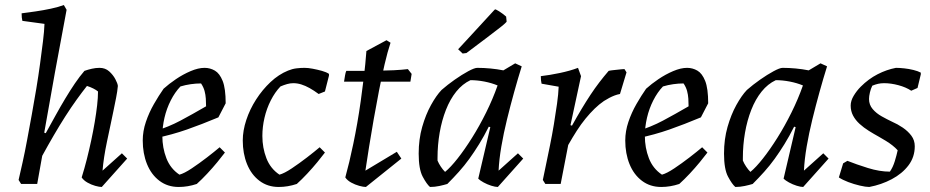

<svg xmlns="http://www.w3.org/2000/svg" viewBox="-20 -732 3700 764"><path d="M385 12Q375 12 359 7.5Q343 3 328 -5.5Q313 -14 305 -26Q316 -61 325.5 -98.5Q335 -136 343 -173.5Q351 -211 357 -246.5Q363 -282 366.5 -313Q370 -344 370 -368Q363 -374 351 -380Q339 -386 326 -390Q307 -366 285 -335.5Q263 -305 240 -269Q217 -233 194 -193.5Q171 -154 148 -112L128 0H64L54 -16Q61 -46 70 -86.5Q79 -127 88 -175.5Q97 -224 106.5 -276Q116 -328 124.5 -379.5Q133 -431 139.5 -479Q146 -527 151 -567.5Q156 -608 157 -637L69 -649Q66 -661 66 -679Q90 -682 121 -686.5Q152 -691 182.5 -697.5Q213 -704 234 -712L245 -693Q222 -572 198.5 -443Q175 -314 156 -204L162 -202Q182 -238 201 -272.5Q220 -307 239.5 -339.5Q259 -372 278 -400Q297 -428 316 -450Q330 -455 345.5 -458.5Q361 -462 376 -462Q399 -462 414.5 -448Q430 -434 439 -417Q448 -400 449 -390Q447 -368 442 -343Q437 -318 431.5 -291Q426 -264 420 -236Q413 -203 406 -170Q399 -137 394.5 -107.5Q390 -78 388 -53L465 -122L486 -101Z M691 12Q647 12 614.5 -12.5Q582 -37 565 -79Q548 -121 548 -173Q548 -210 560.5 -247Q573 -284 592.5 -318Q612 -352 631 -379Q652 -398 680 -417Q708 -436 738.5 -449Q769 -462 794 -462Q816 -462 835 -451Q854 -440 866 -410Q878 -380 878 -321L849 -265Q782 -237 723.5 -216.5Q665 -196 598 -182L596 -210Q651 -227 698 -252Q745 -277 800 -309Q800 -324 799 -339.5Q798 -355 794 -370Q790 -385 780 -400Q760 -400 739 -397Q718 -394 698 -388Q676 -365 659.5 -332.5Q643 -300 634.5 -263.5Q626 -227 626 -191Q626 -144 642 -102.5Q658 -61 694 -37Q713 -42 743 -62Q773 -82 803.5 -105.5Q834 -129 854 -146L875 -125Q863 -109 844.5 -86.5Q826 -64 804.5 -41Q783 -18 763 0Q745 6 727 9Q709 12 691 12Z M1089 12Q1045 12 1012.5 -12.5Q980 -37 963 -79Q946 -121 946 -173Q946 -212 960 -254.5Q974 -297 999 -336Q1024 -375 1056.5 -405.5Q1089 -436 1126 -451Q1143 -458 1159.5 -460Q1176 -462 1192 -462Q1206 -462 1224.5 -458.5Q1243 -455 1261 -450Q1279 -445 1289 -438V-431L1273 -368L1248 -358Q1229 -372 1212 -381.5Q1195 -391 1179 -396Q1163 -401 1147 -401Q1135 -401 1122.5 -397.5Q1110 -394 1096 -388Q1074 -365 1057.5 -332.5Q1041 -300 1032.5 -263.5Q1024 -227 1024 -191Q1024 -144 1040 -102.5Q1056 -61 1092 -37Q1111 -42 1141 -62Q1171 -82 1201.5 -105.5Q1232 -129 1252 -146L1273 -125Q1261 -109 1242.5 -86.5Q1224 -64 1202.5 -41Q1181 -18 1161 0Q1143 6 1125 9Q1107 12 1089 12Z M1436 12Q1426 12 1409.5 7.5Q1393 3 1377.5 -5.5Q1362 -14 1354 -26Q1362 -55 1370 -88.5Q1378 -122 1386 -160.5Q1394 -199 1401.5 -241.5Q1409 -284 1415.5 -330.5Q1422 -377 1428 -426.5Q1434 -476 1438 -529L1518 -572L1534 -562Q1522 -526 1510.5 -476.5Q1499 -427 1488 -370.5Q1477 -314 1467 -257Q1457 -200 1448.5 -147Q1440 -94 1434 -53L1559 -128L1577 -101ZM1349 -407Q1351 -420 1353 -432Q1355 -444 1358 -450Q1385 -450 1416.5 -450Q1448 -450 1481.5 -450.5Q1515 -451 1546.5 -452.5Q1578 -454 1603 -457L1618 -438L1613 -407Z M1691 12Q1678 1 1662 -29Q1646 -59 1646 -121Q1646 -178 1660 -227Q1674 -276 1695 -314Q1716 -352 1737 -374Q1761 -395 1789.5 -415Q1818 -435 1843 -448.5Q1868 -462 1879 -462Q1905 -462 1931.5 -459.5Q1958 -457 1983 -452L2030 -480L2056 -468Q2041 -420 2026 -366Q2011 -312 1997.5 -257Q1984 -202 1975 -149.5Q1966 -97 1964 -53L2041 -122L2062 -101L1961 12Q1951 12 1935 7Q1919 2 1904.5 -6Q1890 -14 1883 -21L1931 -226L1925 -228Q1906 -190 1886.5 -158.5Q1867 -127 1847.5 -100Q1828 -73 1806 -48.5Q1784 -24 1760 0Q1747 4 1728.5 8Q1710 12 1691 12ZM1751 -48Q1773 -66 1801 -101.5Q1829 -137 1858.5 -184Q1888 -231 1914.5 -284.5Q1941 -338 1960 -392Q1936 -402 1907.5 -407.5Q1879 -413 1852 -413Q1820 -398 1795.5 -367.5Q1771 -337 1754.5 -295Q1738 -253 1729.5 -204Q1721 -155 1721 -104Q1721 -101 1721 -98.5Q1721 -96 1721 -93Q1726 -81 1734 -69Q1742 -57 1751 -48ZM1821 -519 1803 -536 1841 -577 1945 -690 1950 -695Q1953 -695 1966 -687Q1979 -679 1994 -666L1996 -646Q1996 -645 1988 -637.5Q1980 -630 1961.5 -616Q1943 -602 1912.5 -578.5Q1882 -555 1836 -521Z M2150 0 2140 -16Q2145 -40 2152.5 -76Q2160 -112 2168.5 -153.5Q2177 -195 2184 -237.5Q2191 -280 2196.5 -319Q2202 -358 2203 -387L2135 -399Q2132 -411 2132 -429Q2167 -433 2207.5 -441.5Q2248 -450 2280 -462L2292 -429L2250 -234L2256 -232Q2276 -268 2294 -298Q2312 -328 2329.5 -354.5Q2347 -381 2365 -404.5Q2383 -428 2402 -450Q2410 -452 2421.5 -453Q2433 -454 2445 -455.5Q2457 -457 2465 -457L2473 -444L2447 -358Q2436 -356 2425.5 -352Q2415 -348 2404.5 -342.5Q2394 -337 2383 -330Q2364 -317 2346 -299.5Q2328 -282 2310 -260Q2292 -238 2275 -211.5Q2258 -185 2241 -155L2211 0Z M2611 12Q2567 12 2534.5 -12.5Q2502 -37 2485 -79Q2468 -121 2468 -173Q2468 -210 2480.5 -247Q2493 -284 2512.5 -318Q2532 -352 2551 -379Q2572 -398 2600 -417Q2628 -436 2658.5 -449Q2689 -462 2714 -462Q2736 -462 2755 -451Q2774 -440 2786 -410Q2798 -380 2798 -321L2769 -265Q2702 -237 2643.5 -216.5Q2585 -196 2518 -182L2516 -210Q2571 -227 2618 -252Q2665 -277 2720 -309Q2720 -324 2719 -339.5Q2718 -355 2714 -370Q2710 -385 2700 -400Q2680 -400 2659 -397Q2638 -394 2618 -388Q2596 -365 2579.5 -332.5Q2563 -300 2554.5 -263.5Q2546 -227 2546 -191Q2546 -144 2562 -102.5Q2578 -61 2614 -37Q2633 -42 2663 -62Q2693 -82 2723.5 -105.5Q2754 -129 2774 -146L2795 -125Q2783 -109 2764.5 -86.5Q2746 -64 2724.5 -41Q2703 -18 2683 0Q2665 6 2647 9Q2629 12 2611 12Z M2906 12Q2893 1 2877 -29Q2861 -59 2861 -121Q2861 -178 2875 -227Q2889 -276 2910 -314Q2931 -352 2952 -374Q2976 -395 3004.5 -415Q3033 -435 3058 -448.5Q3083 -462 3094 -462Q3120 -462 3146.5 -459.5Q3173 -457 3198 -452L3245 -480L3271 -468Q3256 -420 3241 -366Q3226 -312 3212.5 -257Q3199 -202 3190 -149.5Q3181 -97 3179 -53L3256 -122L3277 -101L3176 12Q3166 12 3150 7Q3134 2 3119.5 -6Q3105 -14 3098 -21L3146 -226L3140 -228Q3121 -190 3101.5 -158.5Q3082 -127 3062.5 -100Q3043 -73 3021 -48.5Q2999 -24 2975 0Q2962 4 2943.5 8Q2925 12 2906 12ZM2966 -48Q2988 -66 3016 -101.5Q3044 -137 3073.5 -184Q3103 -231 3129.5 -284.5Q3156 -338 3175 -392Q3151 -402 3122.5 -407.5Q3094 -413 3067 -413Q3035 -398 3010.5 -367.5Q2986 -337 2969.5 -295Q2953 -253 2944.5 -204Q2936 -155 2936 -104Q2936 -101 2936 -98.5Q2936 -96 2936 -93Q2941 -81 2949 -69Q2957 -57 2966 -48Z M3439 12Q3425 12 3401.5 6.5Q3378 1 3355.5 -7.5Q3333 -16 3318 -26L3335 -82L3352 -92Q3387 -78 3433.5 -63.5Q3480 -49 3521 -49Q3533 -66 3540.5 -90.5Q3548 -115 3552 -134Q3543 -144 3531 -153.5Q3519 -163 3505 -171.5Q3491 -180 3477 -188Q3457 -199 3437 -211.5Q3417 -224 3400.5 -239Q3384 -254 3374.5 -272Q3365 -290 3365 -312Q3365 -331 3377 -351Q3389 -371 3405 -387Q3436 -418 3472 -436.5Q3508 -455 3545 -462Q3559 -462 3578 -460Q3597 -458 3615 -453.5Q3633 -449 3644 -443V-436L3631 -382L3606 -371Q3585 -385 3555 -393Q3525 -401 3498 -401Q3485 -401 3474 -398.5Q3463 -396 3451 -391Q3445 -379 3441.5 -364Q3438 -349 3438 -338Q3438 -315 3452.5 -298Q3467 -281 3488.5 -269Q3510 -257 3529 -248Q3552 -238 3572.5 -224Q3593 -210 3606.5 -192Q3620 -174 3620 -150Q3620 -107 3595 -74Q3570 -41 3528.5 -19Q3487 3 3439 12Z"/></svg>

Font: Labrada
Style: Italic
Weight: 400
Italic angle: -7°
Designer: Mercedes Jáuregui
Foundry: Omnibus-Type Team
Version: Version 1.000